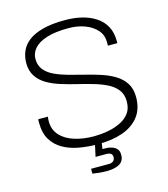

<svg xmlns="http://www.w3.org/2000/svg" viewBox="-125 -796 929 1061"><g transform="rotate(-15 339.5 -265.0)"><path d="M346 12Q291 12 239.5 3Q188 -6 148 -28.5Q108 -51 84.5 -89.5Q61 -128 61 -188Q61 -193 61 -196.5Q61 -200 62 -207H117Q116 -202 115.5 -194.5Q115 -187 115 -181Q115 -132 145 -99.5Q175 -67 225.5 -51.5Q276 -36 336 -36Q349 -36 376 -38Q403 -40 434.5 -47.5Q466 -55 494.5 -70Q523 -85 541.5 -110.5Q560 -136 560 -176Q560 -216 539.5 -242.5Q519 -269 485 -286Q451 -303 408 -315.5Q365 -328 319 -339Q273 -350 230 -363.5Q187 -377 153 -397Q119 -417 98.5 -448Q78 -479 78 -524Q78 -560 92 -592Q106 -624 137 -647.5Q168 -671 219.5 -684.5Q271 -698 346 -698Q398 -698 442.5 -687Q487 -676 521 -653.5Q555 -631 574 -596Q593 -561 593 -512V-500H539V-521Q539 -561 514 -589.5Q489 -618 447 -634Q405 -650 353 -650Q275 -650 226.5 -634Q178 -618 155.5 -591.5Q133 -565 133 -533Q133 -495 153.5 -470Q174 -445 208.5 -429Q243 -413 286 -401Q329 -389 374.5 -378Q420 -367 463 -353Q506 -339 540.5 -318Q575 -297 595.5 -265Q616 -233 616 -186Q616 -118 581.5 -74Q547 -30 486.5 -9Q426 12 346 12ZM353 168Q333 168 312.5 166Q292 164 273 161V133H375Q392 133 401 124.5Q410 116 410 102Q410 90 402 83Q394 76 373 76H314L333 -11H370L362 44Q388 43 408.5 48Q429 53 441.5 65.5Q454 78 454 101Q454 120 446.5 133Q439 146 425.5 153.5Q412 161 393.5 164.5Q375 168 353 168Z"/></g></svg>

Font: Archivo SemiBold Thin
Style: Regular
Weight: 250
Version: Version 2.001